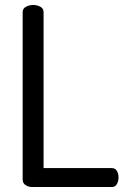

<svg xmlns="http://www.w3.org/2000/svg" viewBox="-20 -751 508 771"><path d="M109 0Q95 0 83 -7.5Q71 -15 71 -30V-702Q71 -717 84.5 -724Q98 -731 113 -731Q129 -731 142 -724Q155 -717 155 -702V-76H429Q443 -76 449.5 -64.5Q456 -53 456 -38Q456 -24 449.5 -12Q443 0 429 0Z"/></svg>

Font: Dosis Medium
Style: Regular
Weight: 500
Designer: EdgarTolentino, PabloImpallari, IginoMarini
Foundry: EdgarTolentino, PabloImpallari, IginoMarini
Version: Version 3.001; ttfautohint (v1.8.2)